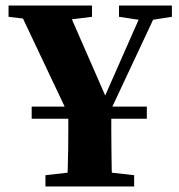

<svg xmlns="http://www.w3.org/2000/svg" viewBox="-20 -677 650 697"><path d="M513 -246H95V-290H513ZM145 0V-41L277 -56H334L467 -41V0ZM224 0Q225 -36 226 -68.5Q227 -101 227.5 -135.5Q228 -170 228 -211Q228 -252 228 -304H384Q384 -252 384 -211.5Q384 -171 384.5 -136.5Q385 -102 385.5 -69Q386 -36 387 0ZM254 -207 41 -657H219L373 -305H350L356 -317L506 -657H560L349 -207ZM11 -616V-657H314V-616L194 -601H136ZM412 -616V-657H604V-616L521 -603H498Z"/></svg>

Font: Source Serif 4 36pt
Style: Bold
Weight: 700
Designer: Frank Grießhammer
Foundry: Adobe Systems Incorporated
Version: Version 4.004;hotconv 1.0.116;makeotfexe 2.5.65601